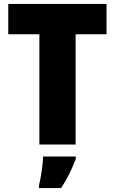

<svg xmlns="http://www.w3.org/2000/svg" viewBox="-20 -734 583 975"><path d="M364 0V-560H521V-714H22V-560H180V0ZM365 72V61H199C198 100 188 168 178 207V221H290C324 170 345 126 365 72Z"/></svg>

Font: Noto Sans Arabic SemCond Blk
Style: Regular
Weight: 900
Width: 4
Designer: Monotype Design Team, Nadine Chahine, Nizar Qandah and Khaled Hosny
Foundry: Monotype Imaging Inc.
Version: Version 2.012